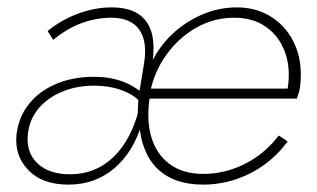

<svg xmlns="http://www.w3.org/2000/svg" viewBox="-20 -490 858 520"><path d="M165 10Q238 10 290 -34.5Q342 -79 365 -158H357Q362 -76 406.5 -33Q451 10 530 10Q597 10 657.5 -20.5Q718 -51 759 -107L735 -123Q697 -73 643 -46Q589 -19 531 -19Q475 -19 439 -46Q403 -73 389.5 -120Q376 -167 386 -230L376 -223H784Q787 -233 789.5 -240Q792 -247 793 -258Q800 -319 779.5 -367Q759 -415 717.5 -442.5Q676 -470 621 -470Q569 -470 520.5 -447.5Q472 -425 436 -387Q400 -349 381 -299L390 -304Q406 -387 378.5 -428.5Q351 -470 282 -470Q238 -470 192.5 -453.5Q147 -437 109 -406L124 -382Q148 -402 174 -415.5Q200 -429 227.5 -435.5Q255 -442 281 -442Q334 -442 357 -410Q380 -378 370 -317L356 -232L371 -233Q344 -258 310 -270Q276 -282 234 -282Q177 -282 131.5 -262.5Q86 -243 58.5 -208.5Q31 -174 25 -128Q18 -70 56 -30Q94 10 165 10ZM170 -18Q111 -18 80 -49Q49 -80 56 -131Q61 -169 85.5 -197.5Q110 -226 149 -242Q188 -258 235 -258Q275 -258 307.5 -246.5Q340 -235 359 -215L355 -227L352 -161L357 -196Q335 -110 286.5 -64Q238 -18 170 -18ZM386 -237Q397 -295 430.5 -341.5Q464 -388 511.5 -415Q559 -442 614 -442Q665 -442 700 -417.5Q735 -393 751 -351Q767 -309 760 -256Q758 -243 756 -239L768 -250H377Z"/></svg>

Font: Jost ExtraLight
Style: Italic
Weight: 250
Italic angle: -5°
Version: Version 3.710